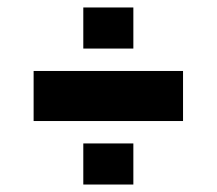

<svg xmlns="http://www.w3.org/2000/svg" viewBox="-20 -510 580 514"><path d="M203 -490H337V-380H203ZM70 -320H470V-186H70ZM203 -126H337V-16H203Z"/></svg>

Font: Saira Stencil
Style: Regular
Weight: 400
Designer: Hector Gatti with collaboration of the Omnibus-Type team
Foundry: Omnibus-Type
Version: Version 1.003